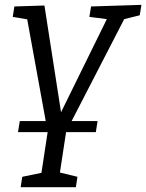

<svg xmlns="http://www.w3.org/2000/svg" viewBox="-20 -552 611 802"><path d="M55.2 0 62.6 -46.2H387.6L380.3 0ZM251.2 8 257.6 -10.7 226.9 190.9 214.2 164.8 303.5 186.5 296.9 230H66.3L73 186.5L168.3 166.8L149.9 190.9L180.6 -10.7L180.9 8L91.9 -480.9L103.9 -469.5L33.3 -481.5L40 -525L165.6 -529L240.5 -47.5H217.4L429.9 -479.5L435.6 -470.8L353.3 -481.5L360.4 -525L570.8 -531.7L563.8 -488.2L488.5 -469.5L504.5 -483.2Z"/></svg>

Font: Bitter Thin
Style: Italic
Weight: 100
Italic angle: -9°
Designer: Sol Matas, and Bitter project Authors
Foundry: Sol Matas
Version: Version 2.002